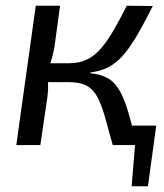

<svg xmlns="http://www.w3.org/2000/svg" viewBox="-20 -507 572 671"><path d="M526 -68 497 144H440L452 0H398L407 -68ZM514 -486Q492 -442 472.5 -407Q453 -372 434.5 -345Q416 -318 396 -299Q376 -280 352 -269Q328 -258 297 -254L295 -251Q327 -248 349.5 -237.5Q372 -227 387 -207Q402 -187 413.5 -158Q425 -129 435.5 -89.5Q446 -50 459 0H374Q358 -59 346 -101Q334 -143 319.5 -169.5Q305 -196 281.5 -208Q258 -220 219 -220L222 -286Q258 -286 285 -299.5Q312 -313 334 -339Q356 -365 377.5 -402Q399 -439 423 -487ZM190 -487 170 -341Q166 -318 159.5 -297Q153 -276 145 -253Q147 -234 148 -214.5Q149 -195 146 -170L121 0H37L105 -487ZM256 -286 248 -220H128L137 -286Z"/></svg>

Font: Exo 2
Style: Italic
Weight: 400
Italic angle: -8°
Designer: Natanael Gama
Foundry: Natanael Gama
Version: Version 2.010